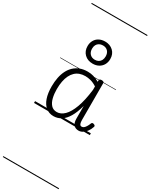

<svg xmlns="http://www.w3.org/2000/svg" viewBox="-413 -1178 1446 1845"><g transform="rotate(30 309.5 -255.0)"><path d="M224 17Q175 17 139.5 -11.5Q104 -40 85.5 -93.5Q67 -147 67 -223Q67 -275 76 -320.5Q85 -366 103.5 -402.5Q122 -439 150 -465Q178 -491 214.5 -505Q251 -519 298 -519Q333 -519 363.5 -510Q394 -501 428 -482V-497Q428 -506 434.5 -510.5Q441 -515 454 -515Q468 -515 474.5 -510.5Q481 -506 481 -496V-95Q481 -75 483.5 -60.5Q486 -46 492 -38.5Q498 -31 509 -31Q522 -31 532 -38.5Q542 -46 552.5 -62Q563 -78 573 -104Q577 -112 584 -113.5Q591 -115 600 -111Q610 -108 613.5 -101.5Q617 -95 614 -88Q603 -55 585.5 -32Q568 -9 547 4Q526 17 502 17Q484 17 470 11Q456 5 446.5 -6.5Q437 -18 432.5 -35.5Q428 -53 428 -74Q428 -109 428 -144.5Q428 -180 428 -214Q407 -134 376.5 -82.5Q346 -31 307.5 -7Q269 17 224 17ZM123 -224Q123 -173 133.5 -129.5Q144 -86 168 -59.5Q192 -33 232 -33Q276 -33 315 -71Q354 -109 383.5 -188.5Q413 -268 428 -392V-430Q391 -454 359 -462Q327 -470 300 -470Q266 -470 238 -460Q210 -450 188.5 -429.5Q167 -409 152.5 -379.5Q138 -350 130.5 -311Q123 -272 123 -224ZM298 -608Q242 -608 207 -642Q172 -676 172 -731Q172 -767 188 -795Q204 -823 232.5 -838Q261 -853 298 -853Q353 -853 388.5 -819.5Q424 -786 424 -731Q424 -695 408 -667Q392 -639 363.5 -623.5Q335 -608 298 -608ZM298 -651Q321 -651 338 -661Q355 -671 364 -689Q373 -707 373 -731Q373 -767 353 -788.5Q333 -810 298 -810Q275 -810 257.5 -800Q240 -790 231 -772.5Q222 -755 222 -731Q222 -695 242.5 -673Q263 -651 298 -651ZM0 590H619V600H0ZM0 -20H619V0H0ZM0 -505H619V-500H0ZM0 -1110H619V-1100H0Z"/></g></svg>

Font: Playwrite FR Moderne Guides
Style: Regular
Weight: 400
Designer: Veronika Burian, José Scaglione
Foundry: TypeTogether
Version: Version 1.003